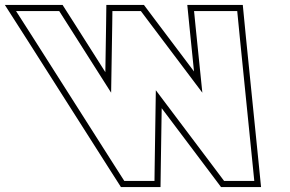

<svg xmlns="http://www.w3.org/2000/svg" viewBox="-348 -673 1183 783"><path d="M-214.1 -521 -282.6 -628H-106.6L-66.4 -565L105.2 -295L109.7 -573L110.4 -628H226.4L267.7 -573L477.2 -295L449.6 -565L443.4 -628H619.4L629.9 -521L682.7 2L689 65H566L524.7 10L287.5 -305L282.7 10L282 65H159L118.7 2ZM-235.2 -507.6 97.7 15.5 145.3 90H306.6L307.7 10.4L311.4 -231.7L504.7 25L553.5 90H716.6L707.6 -0.5L654.7 -523.4L642.1 -653H415.8L424.8 -562.5L443.2 -381.6L287.7 -588L238.9 -653H85.7L84.7 -573.4L81.6 -378.8L-45.3 -578.5L-92.9 -653H-328.3Z"/></svg>

Font: Nordica Plus
Style: NordicaClassicBkOpOblOl
Weight: 900
Version: Version 1.01